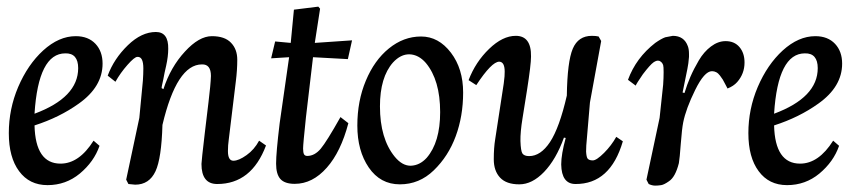

<svg xmlns="http://www.w3.org/2000/svg" viewBox="-20 -548 2591 584"><path d="M217.8 -340.8Q217.8 -363.3 208 -374.8Q198.2 -386.2 178.7 -385.7Q96.7 -385.7 85 -202.1Q217.8 -251.5 217.8 -340.8ZM270.5 -414.6Q292 -391.6 292 -354.5Q292 -284.2 219.7 -232.9Q161.1 -190.9 85 -166.5Q87.9 -50.3 164.1 -50.3Q220.7 -50.3 264.6 -120.1L282.7 -104.5Q266.1 -56.2 222.7 -20Q180.2 15.1 124.5 15.1Q69.3 15.1 38.1 -27.3Q6.8 -69.3 6.8 -143.1Q6.8 -216.3 35.2 -283.2Q64.5 -351.6 111.3 -394.5Q159.2 -438 210.4 -438Q248.5 -438 270.5 -414.6Z M474.1 -168Q471.2 -66.4 453.1 -27.3Q434.1 13.7 391.1 13.7Q387.7 13.7 370.6 11.7L363.8 -1.5L403.8 -189.5L414.6 -302.7Q416 -323.2 416 -339.8Q416 -357.9 411.6 -366.7Q407.2 -375.5 397.9 -375Q389.2 -375 367.7 -350.6Q346.2 -326.2 331.1 -299.3L307.6 -317.9Q326.7 -369.6 369.1 -410.6Q410.6 -450.7 454.1 -450.7Q492.7 -450.7 491.7 -399.4Q491.7 -376.5 485.4 -348.1Q480.5 -327.6 476.6 -306.2Q470.7 -280.8 471.7 -279.8L477.1 -276.9Q499 -344.2 542.5 -391.1Q585.4 -438 624.5 -438Q663.6 -438 682.6 -418Q701.7 -398.4 701.7 -366.2Q701.7 -335 697.3 -300.3L675.8 -123.5Q673.3 -106 673.3 -88.4Q673.3 -59.1 689.9 -59.1Q706.1 -59.1 730 -76.2Q753.4 -92.8 768.1 -120.1L789.1 -105.5Q745.1 11.7 640.6 11.7Q592.8 11.7 592.8 -49.3Q592.8 -57.6 603 -144L614.3 -238.3Q620.6 -289.6 621.6 -316.9Q621.6 -335 614.7 -343.8Q607.9 -352.5 594.2 -352.1Q517.6 -352.1 474.1 -168Z M914.6 -73.7Q937 -73.7 955.6 -95.7Q973.6 -117.2 1015.6 -191.9L1039.6 -173.3Q1016.6 -85.9 974.1 -38.1Q930.7 11.2 876.5 11.2Q845.7 11.2 832.5 -3.9Q819.8 -18.6 819.8 -50.3Q819.8 -83.5 830.6 -172.9L859.4 -374L804.7 -370.6L816.9 -421.9L864.3 -417.5L874 -518.6L948.2 -527.8L953.6 -521.5L937.5 -417.5L1050.8 -425.3L1038.1 -368.2L932.1 -374L910.6 -191.4Q901.9 -109.4 901.9 -96.2Q901.9 -84 904.8 -78.6Q907.7 -73.7 914.6 -73.7Z M1175.3 -357.9Q1135.7 -313 1135.7 -224.6Q1135.7 -126.5 1180.7 -71.3Q1203.6 -43.5 1229.5 -43.9Q1256.8 -44.9 1277.8 -67.9Q1318.8 -115.2 1318.8 -207Q1318.8 -304.2 1275.4 -356.4Q1253.4 -381.8 1225.6 -382.8Q1198.7 -383.3 1175.3 -357.9ZM1101.6 -38.6Q1066.9 -89.4 1066.9 -166Q1066.9 -241.2 1092.8 -302.7Q1118.7 -364.7 1162.6 -400.4Q1207.5 -437 1260.7 -437Q1314 -437 1351.6 -387.7Q1388.7 -338.9 1388.7 -266.6Q1388.7 -194.8 1366.2 -133.8Q1343.8 -72.8 1299.3 -29.8Q1255.4 12.7 1196.3 12.7Q1136.7 12.7 1101.6 -38.6Z M1704.1 -257.3Q1705.6 -360.8 1722.2 -399.9Q1738.8 -439 1780.3 -439Q1792.5 -439 1800.8 -437L1808.6 -423.3L1774.4 -236.3L1766.1 -138.7Q1762.2 -98.1 1762.7 -86.9Q1763.7 -70.8 1767.1 -65.9Q1771.5 -60.1 1783.2 -60.1Q1794.4 -60.1 1817.4 -83Q1839.8 -105.5 1854.5 -131.8L1874.5 -118.2Q1836.4 12.2 1730.5 11.7Q1688 11.7 1687 -47.9Q1687 -78.6 1700.7 -128.4L1695.3 -129.4Q1671.4 -63 1634.8 -24.9Q1598.6 12.7 1559.6 12.7Q1520 12.7 1501 -7.8Q1481.9 -28.3 1481.9 -63.5Q1481.9 -98.6 1486.3 -125L1512.2 -293.9Q1515.6 -319.3 1515.1 -330.1Q1515.1 -359.9 1498.5 -360.4Q1475.6 -360.4 1428.7 -289.1L1405.3 -304.2Q1426.3 -359.4 1467.8 -399.4Q1508.8 -439 1548.8 -439Q1596.2 -439 1595.2 -376Q1595.2 -351.6 1583 -273.9L1569.3 -188Q1562.5 -146.5 1563 -119.1Q1564 -89.4 1568.8 -81.5Q1574.2 -73.2 1589.4 -73.2Q1624.5 -73.2 1652.8 -115.7Q1681.6 -159.2 1704.1 -257.3Z M2058.1 -175.8Q2054.2 -156.2 2050.8 -111.8Q2047.4 -65.4 2044.9 -51.8Q2034.2 -9.3 2014.6 3.4Q2000 13.7 1991.2 15.1Q1981.4 16.6 1973.1 16.6Q1963.4 16.6 1953.1 11.7L1946.3 -1.5L1986.3 -189.5L1997.1 -290.5Q1998.5 -311 1998.5 -328.6Q1998.5 -345.7 1997.1 -350.1Q1995.1 -355.5 1992.2 -358.4Q1987.8 -362.8 1983.4 -363.3Q1977.1 -364.7 1967.8 -358.4Q1957.5 -351.1 1935.5 -322.3Q1916 -293.9 1913.6 -287.6L1890.1 -305.2Q1914.6 -372.1 1973.1 -417.5Q1991.2 -430.2 2003.4 -434.6L2026.4 -439Q2061 -439 2072.3 -407.2Q2075.7 -398.4 2075.7 -383.3V-375Q2074.2 -354.5 2070.8 -338.4L2056.2 -266.6L2062 -265.1Q2069.3 -289.6 2079.8 -314Q2090.3 -338.4 2105.7 -364.5Q2121.1 -390.6 2142.6 -406.7Q2164.1 -422.9 2187 -422.9Q2213.9 -422.9 2229.2 -404.8Q2244.6 -386.7 2244.6 -357.9Q2244.6 -323.7 2222.2 -298.3Q2211.4 -286.1 2192.9 -278.8Q2191.4 -281.2 2186.5 -291Q2181.6 -300.8 2178.5 -305.9Q2175.3 -311 2169.9 -318.1Q2164.6 -325.2 2158.4 -328.4Q2152.3 -331.5 2145.5 -331.5Q2122.6 -331.5 2094.5 -274.4Q2066.4 -217.3 2058.1 -175.8Z M2467.3 -340.8Q2467.3 -363.3 2457.5 -374.8Q2447.8 -386.2 2428.2 -385.7Q2346.2 -385.7 2334.5 -202.1Q2467.3 -251.5 2467.3 -340.8ZM2520 -414.6Q2541.5 -391.6 2541.5 -354.5Q2541.5 -284.2 2469.2 -232.9Q2410.6 -190.9 2334.5 -166.5Q2337.4 -50.3 2413.6 -50.3Q2470.2 -50.3 2514.2 -120.1L2532.2 -104.5Q2515.6 -56.2 2472.2 -20Q2429.7 15.1 2374 15.1Q2318.8 15.1 2287.6 -27.3Q2256.3 -69.3 2256.3 -143.1Q2256.3 -216.3 2284.7 -283.2Q2314 -351.6 2360.8 -394.5Q2408.7 -438 2460 -438Q2498 -438 2520 -414.6Z"/></svg>

Font: Neuton Cursive
Style: Regular
Weight: 500
Designer: Brian M Zick
Version: Version 1.43